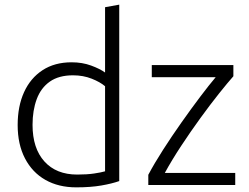

<svg xmlns="http://www.w3.org/2000/svg" viewBox="-20 -796 1071 826"><path d="M308 10Q232 10 175.5 -22Q119 -54 87.5 -114.5Q56 -175 56 -258Q56 -339 83.5 -399.5Q111 -460 163 -494Q215 -528 288 -528Q334 -528 372 -514Q410 -500 432 -484V-765L493 -776V-17Q462 -6 416 2Q370 10 308 10ZM312 -45Q354 -45 384.5 -49.5Q415 -54 432 -59V-425Q411 -443 374.5 -457.5Q338 -472 294 -472Q233 -472 194.5 -445Q156 -418 138 -369.5Q120 -321 120 -259Q120 -158 171 -101.5Q222 -45 312 -45ZM618 0V-44Q644 -93 681.5 -151.5Q719 -210 761 -269.5Q803 -329 841.5 -380Q880 -431 908 -464H633V-516H984V-468Q960 -441 922.5 -394Q885 -347 842.5 -288.5Q800 -230 759.5 -168.5Q719 -107 689 -52H992V0Z"/></svg>

Font: Ubuntu Sans Light
Style: Regular
Weight: 300
Designer: Dalton Maag Ltd
Foundry: Dalton Maag Ltd
Version: Version 1.006; ttfautohint (v1.8.4.7-5d5b)